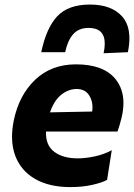

<svg xmlns="http://www.w3.org/2000/svg" viewBox="-20 -788 574 822"><path d="M281 13Q191 13 130.5 -21.8Q70 -56.5 45.5 -120.5Q31.5 -157.5 31.5 -202.5Q31.5 -235 39 -272.5Q61.5 -381 130.8 -446.8Q200 -512.5 305 -512.5Q422.5 -512.5 474 -450Q508.5 -407.5 508.5 -347Q508.5 -317.5 500.5 -284Q492.5 -251 483 -225H177Q174.5 -167 211.8 -138.5Q249 -110 313.5 -110Q345.5 -110 385.8 -118.5Q426 -127 458.5 -145L438.5 -18Q418.5 -6.5 376.2 3.2Q334 13 281 13ZM308 -407Q274 -407 243 -383Q212 -359 194 -307L374.5 -310.5Q376 -320 376 -329Q376 -357 362.5 -378.5Q345 -407 308 -407ZM423.5 -560Q428.5 -583 428.5 -601Q428.5 -668.5 359.5 -668.5Q317 -668.5 293.2 -641.5Q269.5 -614.5 259 -564.5H156.5Q178.5 -669 225.5 -718.8Q272.5 -768.5 365.5 -768.5Q457 -768.5 503 -717.5Q534 -682.5 534 -624Q534 -596.5 527.5 -564.5Z"/></svg>

Font: Heraclito
Style: Bold Italic
Weight: 700
Italic angle: -12°
Designer: Kostas Bartsokas (font) & Cristiano Sobral (main changes)
Foundry: Kostas Bartsokas (font) & Cristiano Sobral (main changes)
Version: Version 1.00;July 8, 2020;FontCreator 13.0.0.2655 64-bit